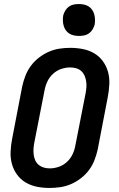

<svg xmlns="http://www.w3.org/2000/svg" viewBox="-20 -919 590 951"><path d="M225 12Q193 12 163 6Q133 0 107.5 -15Q82 -30 64.5 -54Q47 -78 39 -107Q31 -136 32.5 -168Q34 -200 40 -231L90 -491Q96 -518 106 -544Q116 -570 133 -593Q150 -616 173.5 -634Q197 -652 222.5 -663Q248 -674 274.5 -678Q301 -682 328 -682Q360 -682 390.5 -676Q421 -670 446.5 -655Q472 -640 489.5 -616Q507 -592 515 -563Q523 -534 521.5 -502Q520 -470 514 -439L464 -179Q458 -152 448 -126Q438 -100 421 -77Q404 -54 380.5 -36Q357 -18 331.5 -7Q306 4 279 8Q252 12 225 12ZM227 -85Q248 -85 270.5 -92.5Q293 -100 311 -116.5Q329 -133 339 -154Q349 -175 353 -197L404 -457Q407 -472 408 -487.5Q409 -503 406.5 -518Q404 -533 398 -546Q392 -559 381.5 -568Q371 -577 357 -581Q343 -585 327 -585Q306 -585 283.5 -577.5Q261 -570 243 -553.5Q225 -537 215 -516Q205 -495 201 -473L150 -213Q147 -198 146 -182.5Q145 -167 147 -152Q149 -137 155 -124Q161 -111 172 -102Q183 -93 197 -89Q211 -85 227 -85ZM371 -741Q359 -741 346.5 -743.5Q334 -746 323.5 -752.5Q313 -759 306 -769Q299 -779 295.5 -791Q292 -803 291.5 -816Q291 -829 293 -842Q296 -854 303 -866Q310 -878 321 -886Q332 -894 345 -896.5Q358 -899 371 -899Q383 -899 395.5 -896.5Q408 -894 418.5 -887.5Q429 -881 436 -871Q443 -861 446.5 -849Q450 -837 450.5 -824Q451 -811 449 -798Q446 -786 439 -774Q432 -762 421 -754Q410 -746 397 -743.5Q384 -741 371 -741Z"/></svg>

Font: Lode
Style: Bold Italic
Weight: 700
Italic angle: -11°
Monospace: yes
Designer: Belleve Invis
Foundry: Belleve Invis
Version: Version 29.2.0; ttfautohint (v1.8.3)